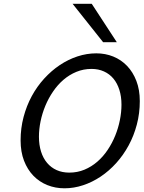

<svg xmlns="http://www.w3.org/2000/svg" viewBox="-20 -996 769 1028"><path d="M728.5 -454.6Q728.5 -389.2 712.6 -329.1Q696.8 -269 668.7 -217.3Q640.6 -165.5 602.3 -123Q564 -80.6 519 -50.5Q474.1 -20.5 424.8 -4.2Q375.5 12.2 325.2 12.2Q276.4 12.2 233.6 -4.9Q190.9 -22 158.9 -54.9Q127 -87.9 108.6 -135.5Q90.3 -183.1 90.3 -244.1Q90.3 -309.6 106.2 -369.6Q122.1 -429.7 150.1 -481.4Q178.2 -533.2 216.8 -575.4Q255.4 -617.7 300.3 -647.7Q345.2 -677.7 395 -694.1Q444.8 -710.4 495.6 -710.4Q543.9 -710.4 586.2 -693.4Q628.4 -676.3 660.2 -643.3Q691.9 -610.4 710.2 -562.7Q728.5 -515.1 728.5 -454.6ZM351.1 -71.8Q394.5 -71.8 432.4 -87.6Q470.2 -103.5 501.2 -130.4Q532.2 -157.2 556.4 -193.4Q580.6 -229.5 596.9 -269.8Q613.3 -310.1 621.8 -352.8Q630.4 -395.5 630.4 -435.5Q630.4 -479.5 619.1 -514.9Q607.9 -550.3 587.2 -575.2Q566.4 -600.1 536.6 -613.5Q506.8 -627 470.2 -627Q426.8 -627 388.9 -611.3Q351.1 -595.7 319.8 -568.8Q288.6 -542 264.2 -506.1Q239.7 -470.2 222.9 -429.9Q206.1 -389.6 197.3 -346.9Q188.5 -304.2 188.5 -264.2Q188.5 -220.2 199.7 -184.6Q210.9 -148.9 232.2 -123.8Q253.4 -98.6 283.4 -85.2Q313.5 -71.8 351.1 -71.8ZM471.2 -975.6 605.5 -770H532.2L368.7 -975.6Z"/></svg>

Font: Andika New Basic
Style: Italic
Weight: 400
Italic angle: -14°
Designer: Victor Gaultney, Annie Olsen, Julie Remington, Don Collingsworth, Eric Hays
Foundry: SIL International
Version: Version 5.500